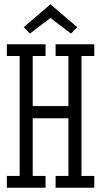

<svg xmlns="http://www.w3.org/2000/svg" viewBox="-20 -878 473 898"><path d="M12 -616H72V-55H12V0H193V-55H133V-325H300V-55H240V0H421V-55H361V-616H421V-671H240V-616H300V-382H133V-616H193V-671H12ZM341 -751 216 -858 91 -751 120 -721 216 -794 312 -721Z"/></svg>

Font: Stint Ultra Condensed
Style: Regular
Weight: 400
Width: 1
Designer: Astigmatic (AOETI)
Foundry: Astigmatic (AOETI)
Version: Version 1.000